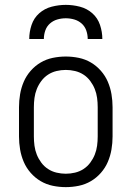

<svg xmlns="http://www.w3.org/2000/svg" viewBox="-20 -760 540 788"><path d="M250 8Q223 8 196.5 2.5Q170 -3 147 -16.5Q124 -30 106 -50.5Q88 -71 77.5 -95.5Q67 -120 62.5 -146.5Q58 -173 58 -200V-320Q58 -347 62.5 -373.5Q67 -400 77.5 -424.5Q88 -449 106 -469.5Q124 -490 147 -503.5Q170 -517 196.5 -522.5Q223 -528 250 -528Q277 -528 303.5 -522.5Q330 -517 353 -503.5Q376 -490 394 -469.5Q412 -449 422.5 -424.5Q433 -400 437.5 -373.5Q442 -347 442 -320V-200Q442 -173 437.5 -146.5Q433 -120 422.5 -95.5Q412 -71 394 -50.5Q376 -30 353 -16.5Q330 -3 303.5 2.5Q277 8 250 8ZM250 -47Q269 -47 288 -51.5Q307 -56 323 -66.5Q339 -77 350.5 -92.5Q362 -108 369 -125.5Q376 -143 378.5 -162Q381 -181 381 -200V-320Q381 -339 378.5 -358Q376 -377 369 -394.5Q362 -412 350.5 -427.5Q339 -443 323 -453.5Q307 -464 288 -468.5Q269 -473 250 -473Q231 -473 212 -468.5Q193 -464 177 -453.5Q161 -443 149.5 -427.5Q138 -412 131 -394.5Q124 -377 121.5 -358Q119 -339 119 -320V-200Q119 -181 121.5 -162Q124 -143 131 -125.5Q138 -108 149.5 -92.5Q161 -77 177 -66.5Q193 -56 212 -51.5Q231 -47 250 -47ZM100 -600Q100 -629 109.5 -657.5Q119 -686 141 -705.5Q163 -725 192 -732.5Q221 -740 250 -740Q279 -740 308 -732.5Q337 -725 359 -705.5Q381 -686 390.5 -657.5Q400 -629 400 -600H340Q340 -618 334 -635Q328 -652 315 -663.5Q302 -675 285 -680Q268 -685 250 -685Q232 -685 215 -680Q198 -675 185 -663.5Q172 -652 166 -635Q160 -618 160 -600Z"/></svg>

Font: Iosevka SS04 Light
Style: Regular
Weight: 300
Monospace: yes
Designer: Belleve Invis
Foundry: Belleve Invis
Version: Version 19.0.0; ttfautohint (v1.8.4)